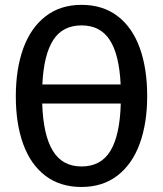

<svg xmlns="http://www.w3.org/2000/svg" viewBox="-20 -739 655 772"><path d="M571.8 -352.8Q571.8 -243.6 541.8 -161.3Q511.8 -79 452.3 -33.1Q392.8 12.8 307.7 12.8Q222.1 12.8 162.8 -32.1Q103.6 -76.9 73.6 -159Q43.6 -241 43.6 -351.8Q43.6 -461.5 73.6 -544.4Q103.6 -627.2 163.1 -673.3Q222.6 -719.5 307.7 -719.5Q393.3 -719.5 452.6 -674.4Q511.8 -629.2 541.8 -546.7Q571.8 -464.1 571.8 -352.8ZM150.3 -399.5H465.1Q459.5 -519 421.5 -577.9Q383.6 -636.9 307.7 -636.9Q231.8 -636.9 193.8 -577.7Q155.9 -518.5 150.3 -399.5ZM465.6 -322.6H149.7Q153.8 -195.9 192.3 -132.8Q230.8 -69.7 307.7 -69.7Q386.2 -69.7 424.1 -132.6Q462.1 -195.4 465.6 -322.6Z"/></svg>

Font: Fira Code Fixed Retina
Style: Regular
Weight: 450
Monospace: yes
Designer: Carrois Corporate, Edenspiekermann AG, Nikita Prokopov
Foundry: Carrois Corporate, Edenspiekermann AG, Nikita Prokopov
Version: Version 5.002